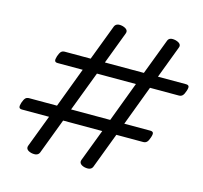

<svg xmlns="http://www.w3.org/2000/svg" viewBox="-126 -1038 1270 1199"><g transform="rotate(15 509.0 -438.0)"><path d="M176 19Q136 8 146 -20L225 -228H50Q35 -228 31.5 -237Q28 -246 35 -268Q43 -291 51.5 -299.5Q60 -308 75 -308H255L352 -566H190Q175 -566 171.5 -575Q168 -584 175 -606Q183 -629 191.5 -637.5Q200 -646 215 -646H382L470 -878Q482 -904 523 -894Q563 -882 553 -855L474 -646H726L814 -878Q824 -904 866 -894Q907 -882 896 -855L817 -646H998Q1013 -646 1017 -637.5Q1021 -629 1013 -606Q1006 -584 997 -575Q988 -566 973 -566H787L690 -308H858Q873 -308 877 -299.5Q881 -291 873 -268Q866 -246 857 -237Q848 -228 833 -228H660L573 2Q562 28 520 19Q501 14 493 4Q485 -6 490 -20L569 -228H316L229 2Q218 28 176 19ZM346 -308H599L696 -566H444Z"/></g></svg>

Font: Playwrite DE LA
Style: Regular
Weight: 400
Designer: Veronika Burian, José Scaglione
Foundry: TypeTogether
Version: Version 1.002